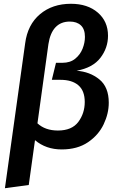

<svg xmlns="http://www.w3.org/2000/svg" viewBox="-20 -775 637 1015"><path d="M113 -546Q126 -645 191.5 -700Q257 -755 355 -755Q443 -755 497 -708.5Q551 -662 551 -586Q551 -522 511 -469.5Q471 -417 385 -401Q455 -396 505 -355.5Q555 -315 555 -232Q555 -175 528 -118Q501 -61 445 -23Q389 15 306 15Q223 15 165 -34L132 203L6 220ZM428 -236Q428 -295 394.5 -324Q361 -353 300 -353H254L276 -443H310Q351 -443 377.5 -464.5Q404 -486 416.5 -517.5Q429 -549 429 -580Q429 -621 407.5 -641Q386 -661 349 -661Q302 -661 273.5 -631Q245 -601 236 -542L178 -123Q219 -85 286 -85Q360 -85 394 -130.5Q428 -176 428 -236Z"/></svg>

Font: FiraGO Medium
Style: Italic
Weight: 500
Italic angle: -8°
Designer: bBox Type GmbH
Foundry: bBox Type GmbH
Version: Version 1.001